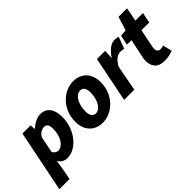

<svg xmlns="http://www.w3.org/2000/svg" viewBox="-69 -1228 1988 1988"><g transform="rotate(-45 925.0 -234.5)"><path d="M-26 180 111 -498H231L234 -443H238Q272 -473 310 -491.5Q348 -510 385 -510Q451 -510 488 -463Q525 -416 525 -327Q525 -256 503 -194.5Q481 -133 443.5 -86.5Q406 -40 359 -14Q312 12 260 12Q230 12 204 -3Q178 -18 163 -44H161L148 51L123 180ZM249 -109Q273 -109 295 -124Q317 -139 334.5 -165.5Q352 -192 361.5 -228.5Q371 -265 371 -308Q371 -351 357 -370Q343 -389 319 -389Q298 -389 272.5 -376.5Q247 -364 226 -330L190 -151Q200 -130 216 -119.5Q232 -109 249 -109Z M780 12Q721 12 677 -13.5Q633 -39 608.5 -85.5Q584 -132 584 -194Q584 -267 608 -325Q632 -383 672.5 -424.5Q713 -466 763 -488Q813 -510 865 -510Q924 -510 968 -484.5Q1012 -459 1036.5 -412.5Q1061 -366 1061 -304Q1061 -231 1037 -173.5Q1013 -116 972.5 -74Q932 -32 882 -10Q832 12 780 12ZM797 -107Q820 -107 841 -122Q862 -137 877.5 -163Q893 -189 902 -224.5Q911 -260 911 -301Q911 -343 895.5 -367Q880 -391 848 -391Q825 -391 804 -376.5Q783 -362 767.5 -336Q752 -310 743 -274.5Q734 -239 734 -197Q734 -156 750 -131.5Q766 -107 797 -107Z M1102 0 1202 -498H1322L1317 -401H1321Q1351 -448 1390 -479Q1429 -510 1471 -510Q1491 -510 1504 -507.5Q1517 -505 1524 -500L1476 -372Q1466 -378 1451.5 -379Q1437 -380 1425 -380Q1394 -380 1364.5 -357.5Q1335 -335 1305 -284L1251 0Z M1689 12Q1613 12 1578.5 -26.5Q1544 -65 1544 -124Q1544 -141 1546.5 -156.5Q1549 -172 1552 -188L1593 -383H1527L1550 -492L1622 -498L1669 -649H1794L1765 -498H1876L1853 -383H1739L1698 -183Q1697 -174 1696.5 -166Q1696 -158 1696 -150Q1696 -127 1708.5 -115.5Q1721 -104 1742 -104Q1754 -104 1764.5 -106.5Q1775 -109 1784 -113L1811 -12Q1790 -3 1758.5 4.5Q1727 12 1689 12Z"/></g></svg>

Font: Source Sans 3 ExtraBold
Style: Italic
Weight: 800
Italic angle: -11°
Version: Version 3.052;hotconv 1.1.0;makeotfexe 2.6.0